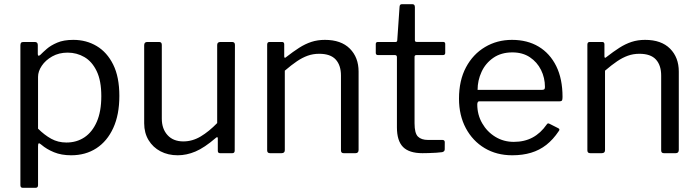

<svg xmlns="http://www.w3.org/2000/svg" viewBox="-20 -730 3326 915"><path d="M145.7 -530Q160.1 -530 160.1 -515.4V-472.7Q160.1 -465.2 163.6 -464.5Q167.2 -463.8 172.9 -469.2Q184.2 -480.7 203.1 -497.2Q222 -513.7 252.7 -526.8Q283.4 -540 329.6 -540Q391.4 -540 440.8 -510.5Q490.3 -481 519.5 -422.1Q548.8 -363.2 548.8 -272.8Q548.8 -183.4 519.8 -120.2Q490.9 -57 439.4 -23.5Q388 10 319 10Q272.6 10 237.3 -4.5Q201.9 -19 177.2 -40.3Q168.1 -48.4 164.7 -46.8Q161.3 -45.2 161.3 -33.8V152.2Q161.3 165 149.8 165H88.3Q77.2 165 77.2 152.4V-514.1Q77.2 -522.8 80.6 -526.4Q83.9 -530 93.4 -530H145.7ZM161.3 -116.9Q191.7 -86.6 224.1 -68.7Q256.6 -50.8 296.5 -50.8Q345.4 -50.8 382.6 -75.7Q419.8 -100.6 441.3 -149.7Q462.8 -198.9 462.8 -271.6Q462.8 -345.5 440.7 -391.1Q418.7 -436.8 382.2 -458Q345.7 -479.2 302.3 -479.2Q260.8 -479.2 228.9 -461.2Q196.9 -443.1 179.1 -416.5Q161.3 -389.9 161.3 -363.7V-116.9Z M853.7 -56.1Q897 -56.1 936.5 -79.7Q975.9 -103.3 1015 -143.5V-515.5Q1015 -530 1030.6 -530H1085.9Q1099.6 -530 1099.6 -516.3L1098.5 -12.6Q1098.5 0 1087.4 0H1028.7Q1018 0 1018 -11.3V-69.8Q1018 -75.1 1015.9 -76.2Q1013.9 -77.3 1008.9 -73.1Q953.9 -25.8 911.4 -7.9Q869 10 826.9 10Q781 10 745 -8.8Q709 -27.6 688 -62.2Q667.1 -96.8 667.1 -142.5V-514.5Q667.1 -530 682.1 -530H738.2Q751.1 -530 751.1 -516.3V-164.5Q751.1 -116.1 778.4 -86.1Q805.6 -56.1 853.7 -56.1Z M1266.9 0Q1253.2 0 1253.2 -13.4V-517.1Q1253.2 -530 1264.3 -530H1323.8Q1334.5 -530 1334.5 -518.7V-461.4Q1334.5 -456.1 1336.9 -454.8Q1339.4 -453.6 1343.9 -458.1Q1377.2 -484 1405.9 -502.4Q1434.5 -520.7 1464.1 -530.4Q1493.7 -540 1528.3 -540Q1605.5 -540 1647.2 -498.2Q1688.9 -456.3 1688.9 -388.9V-15.5Q1688.9 0 1674.1 0H1617.7Q1611.3 0 1608.1 -3.3Q1604.9 -6.7 1604.9 -13.4V-369.8Q1604.9 -418.9 1579.9 -446.3Q1554.9 -473.7 1501.1 -473.7Q1471.7 -473.7 1446.2 -464.5Q1420.7 -455.4 1394.9 -437.9Q1369 -420.4 1337.3 -393.2V-14.5Q1337.3 0 1321.7 0H1266.9Z M1964.2 -467.5Q1955.6 -467.5 1955.6 -458.8V-142.2Q1955.6 -95.1 1971.7 -79.1Q1987.9 -63.1 2019.8 -63.1H2088.9Q2094 -63.1 2096.8 -60.3Q2099.6 -57.6 2099.6 -52.5L2099.4 -18.2Q2099.4 -7.9 2087 -4.8Q2076.6 -3.3 2058.5 -2.1Q2040.3 -1 2022.5 -0.5Q2004.8 0 1993.4 0Q1930.1 0 1900.8 -29.4Q1871.6 -58.9 1871.6 -122.9V-457.5Q1871.6 -467.5 1862.4 -467.5H1781.8Q1770.8 -467.5 1770.8 -477.9V-520.4Q1770.8 -530 1781.2 -530H1865.6Q1872.9 -530 1873.2 -538.4L1884.1 -697.2Q1884.7 -710 1894.9 -710H1945.5Q1957.2 -710 1957.2 -696V-538.4Q1957.2 -530.3 1965.3 -530.3H2091.4Q2101.8 -530.3 2101.8 -520.7V-477.9Q2101.8 -467.5 2090.6 -467.5Z M2254.5 -232.3Q2254.5 -183.4 2277.8 -142.8Q2301.1 -102.1 2340.5 -78Q2380 -53.9 2428.5 -53.9Q2479.2 -53.9 2517.9 -74.6Q2556.7 -95.3 2585.4 -136.7Q2588.6 -141.4 2591.4 -141.9Q2594.2 -142.4 2599.1 -139.9L2640.8 -118.8Q2650.1 -114 2642.7 -105Q2616.1 -65.1 2583.6 -39.6Q2551.1 -14.2 2510.8 -2.1Q2470.6 10 2421.1 10Q2346.9 10 2289.8 -24Q2232.7 -58 2200 -119.1Q2167.4 -180.2 2167.4 -259.6Q2167.4 -346.8 2200.8 -409.3Q2234.2 -471.9 2291.6 -505.9Q2348.9 -540 2420 -540Q2493.2 -540 2547 -507.8Q2600.7 -475.6 2630.8 -415Q2660.8 -354.4 2660.8 -268.5Q2660.8 -260.6 2659.4 -254Q2658 -247.4 2646.5 -247.1H2263Q2258.9 -247.1 2256.7 -242.8Q2254.5 -238.4 2254.5 -232.3ZM2560 -301.6Q2570.7 -301.6 2573.9 -304.4Q2577 -307.3 2577 -315.6Q2577 -359 2558.4 -396.6Q2539.8 -434.1 2505.2 -457.2Q2470.7 -480.3 2421.8 -480.3Q2368.4 -480.3 2331.1 -454.5Q2293.7 -428.6 2274.9 -387.6Q2256 -346.6 2256 -301.8Z M2792.9 0Q2779.2 0 2779.2 -13.4V-517.1Q2779.2 -530 2790.3 -530H2849.8Q2860.5 -530 2860.5 -518.7V-461.4Q2860.5 -456.1 2862.9 -454.8Q2865.4 -453.6 2869.9 -458.1Q2903.2 -484 2931.9 -502.4Q2960.5 -520.7 2990.1 -530.4Q3019.7 -540 3054.3 -540Q3131.5 -540 3173.2 -498.2Q3214.9 -456.3 3214.9 -388.9V-15.5Q3214.9 0 3200.1 0H3143.7Q3137.3 0 3134.1 -3.3Q3130.9 -6.7 3130.9 -13.4V-369.8Q3130.9 -418.9 3105.9 -446.3Q3080.9 -473.7 3027.1 -473.7Q2997.7 -473.7 2972.2 -464.5Q2946.7 -455.4 2920.9 -437.9Q2895 -420.4 2863.3 -393.2V-14.5Q2863.3 0 2847.7 0H2792.9Z"/></svg>

Font: Libre Franklin Thin
Style: Regular
Weight: 100
Designer: Pablo Impallari, Rodrigo Fuenzalida, Nhung Nguyen
Foundry: Impallari Type
Version: Version 3.000